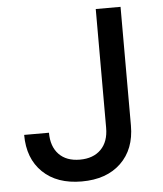

<svg xmlns="http://www.w3.org/2000/svg" viewBox="-53 -776 706 833"><g transform="rotate(-5 300.0 -360.0)"><path d="M270 10Q162 10 100 -50Q38 -110 38 -213H146Q146 -153 178.5 -119Q211 -85 270 -85Q328 -85 361.5 -118.5Q395 -152 395 -213V-730H503V-213Q503 -110 440.5 -50Q378 10 270 10Z"/></g></svg>

Font: JetBrains Mono NL SemiBold
Style: Regular
Weight: 600
Designer: Philipp Nurullin, Konstantin Bulenkov
Foundry: JetBrains
Version: Version 2.304; ttfautohint (v1.8.4.7-5d5b)